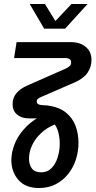

<svg xmlns="http://www.w3.org/2000/svg" viewBox="-20 -720 477 957"><path d="M174.4 217.2Q107.2 217.2 71.9 177Q36.6 136.8 36.6 77.6Q36.6 37 55 -7.2Q73.4 -51.4 113.7 -91.2Q154 -131 219.2 -157.6L253.6 -99.8Q212.6 -83.2 183.5 -55.3Q154.4 -27.4 139.5 5.2Q124.6 37.8 124.6 70.4Q124.6 100.8 139 119.9Q153.4 139 185.2 139Q216.2 139 236.6 118.3Q257 97.6 267.4 64.7Q277.8 31.8 277.8 -4.2Q277.8 -41 267.1 -72.2Q256.4 -103.4 234.2 -117.6Q225.4 -124.6 207.6 -127.3Q189.8 -130 174.6 -130H122.6Q88.2 -130 65.5 -148.7Q42.8 -167.4 42.8 -200.8Q42.8 -231.4 60.9 -254.4Q79 -277.4 117.8 -294.6L303.4 -376.2Q320.4 -383.8 327.5 -390.9Q334.6 -398 334.6 -408.8Q334.6 -430.6 305 -430.6H50.2L62.6 -510H332.4Q379.6 -510 407.8 -486Q436 -462 436 -421.4Q436 -386.2 416.3 -357.5Q396.6 -328.8 353.8 -310L186.6 -237.4Q175.8 -232.8 169.5 -227.9Q163.2 -223 163.2 -213.8Q163.2 -198 187.8 -196.2L216.6 -194.4Q274.4 -186.6 308.3 -159.2Q342.2 -131.8 356.7 -92.4Q371.2 -53 371.2 -7Q371.2 34.8 358.3 74.9Q345.4 115 320.1 146.9Q294.8 178.8 258.3 198Q221.8 217.2 174.4 217.2ZM200.2 -577 128.2 -700H204L256.2 -615.2L336.2 -700H416.4L304.4 -577Z"/></svg>

Font: MuseoModerno Thin
Style: Italic
Weight: 100
Italic angle: -9°
Designer: Pablo Cosgaya, Héctor Gatti, Marcela Romero, and the Authors of The MuseoModerno Project.
Foundry: Omnibus-Type Team
Version: Version 1.003